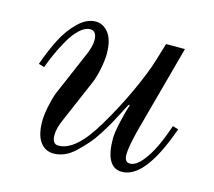

<svg xmlns="http://www.w3.org/2000/svg" viewBox="-75 -547 723 649"><g transform="rotate(15 286.0 -222.0)"><path d="M36 -268Q54 -319 74.5 -359Q95 -399 124.5 -427.5Q154 -456 185 -456Q212 -456 230.5 -432Q249 -408 249 -360Q249 -338 243 -308Q237 -278 229 -258L165 -109Q149 -74 149 -50Q149 -18 171 -18Q232 -18 298 -131Q338 -198 369 -265.5Q400 -333 414 -378L434 -444H500L416 -134Q401 -74 401 -49Q401 -22 420 -22Q440 -22 461 -47Q482 -72 498 -106Q514 -140 528 -182L548 -176Q482 12 401 12Q343 12 343 -90Q343 -110 352.5 -151.5Q362 -193 369 -211L366 -214Q362 -208 349 -182.5Q336 -157 327 -141Q318 -125 302 -99.5Q286 -74 271 -57Q256 -40 238 -22.5Q220 -5 201 3.5Q182 12 162 12Q132 12 114.5 -12.5Q97 -37 97 -84Q97 -106 103.5 -137Q110 -168 117 -186L181 -335Q197 -370 197 -394Q197 -408 191.5 -417Q186 -426 174 -426Q156 -426 137 -408.5Q118 -391 102 -362.5Q86 -334 75.5 -310.5Q65 -287 56 -262Z"/></g></svg>

Font: Old Standard TT
Style: Italic
Weight: 400
Italic angle: -15.2°
Designer: Alexey Kryukov <alexios@thessalonica.org.ru>
Version: Version 2.2